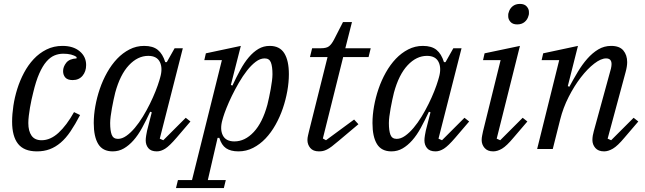

<svg xmlns="http://www.w3.org/2000/svg" viewBox="-20 -763 3300 983"><path d="M169 12Q103 12 72.5 -26.5Q42 -65 42 -140Q42 -178 48.5 -221.5Q55 -265 68.5 -308Q82 -351 103 -390.5Q124 -430 152.5 -460.5Q181 -491 218 -509.5Q255 -528 300 -528Q355 -528 388 -500.5Q421 -473 421 -430Q421 -397 402.5 -375Q384 -353 352 -353Q326 -353 314.5 -366Q303 -379 303 -399Q303 -421 319 -441.5Q335 -462 372 -464V-471Q349 -488 304 -488Q280 -488 258.5 -479Q237 -470 217.5 -447.5Q198 -425 181 -386.5Q164 -348 150 -289Q146 -273 141.5 -253Q137 -233 133.5 -212Q130 -191 127.5 -170.5Q125 -150 125 -133Q125 -92 141.5 -68.5Q158 -45 193 -45Q238 -45 279.5 -83Q321 -121 359 -189L390 -174Q365 -126 341 -90.5Q317 -55 290.5 -32.5Q264 -10 234.5 1Q205 12 169 12Z M557 12Q506 12 483 -25.5Q460 -63 460 -133Q460 -174 468 -219Q476 -264 491 -308Q506 -352 528.5 -392Q551 -432 579.5 -462Q608 -492 643 -510Q678 -528 718 -528Q763 -528 788 -507.5Q813 -487 826 -445H834L874 -516H916L798 -53L816 -45L931 -160L955 -141L884 -58Q848 -16 826 -2Q804 12 783 12Q753 12 739.5 -4.5Q726 -21 726 -44Q726 -55 728.5 -70Q731 -85 733 -94L757 -188L749 -191Q728 -146 707.5 -108.5Q687 -71 663.5 -44.5Q640 -18 614 -3Q588 12 557 12ZM584 -52Q605 -52 627 -67.5Q649 -83 670.5 -108.5Q692 -134 711.5 -166Q731 -198 747.5 -231.5Q764 -265 776.5 -296.5Q789 -328 796 -352L800 -366Q814 -414 798.5 -445.5Q783 -477 739 -477Q685 -477 640 -429Q595 -381 570 -289Q566 -273 561.5 -252Q557 -231 553 -209Q549 -187 546.5 -167Q544 -147 544 -133Q544 -94 552 -73Q560 -52 584 -52Z M891 159H963L1116 -455H1026L1034 -490L1213 -528L1162 -328L1170 -325Q1190 -368 1210.5 -405.5Q1231 -443 1254 -470Q1277 -497 1303 -512.5Q1329 -528 1361 -528Q1412 -528 1435.5 -490.5Q1459 -453 1459 -383Q1459 -342 1451 -297Q1443 -252 1428 -208Q1413 -164 1390.5 -124Q1368 -84 1339.5 -54Q1311 -24 1276 -6Q1241 12 1201 12Q1161 12 1137.5 -4Q1114 -20 1103 -57H1094L1044 159H1136L1126 200H881ZM1180 -39Q1234 -39 1279 -87Q1324 -135 1349 -227Q1353 -243 1357.5 -264Q1362 -285 1366 -307Q1370 -329 1372.5 -349Q1375 -369 1375 -383Q1375 -422 1367 -443Q1359 -464 1335 -464Q1312 -464 1289 -446.5Q1266 -429 1244.5 -401.5Q1223 -374 1203 -339.5Q1183 -305 1167 -272Q1151 -239 1139.5 -210Q1128 -181 1123 -164L1119 -150Q1105 -102 1120.5 -70.5Q1136 -39 1180 -39Z M1613 12Q1583 12 1568.5 -5.5Q1554 -23 1554 -46Q1554 -57 1557 -69.5Q1560 -82 1562 -91L1657 -471H1567L1578 -516H1623Q1652 -516 1665 -526.5Q1678 -537 1690 -560L1736 -650H1782L1748 -516H1878L1867 -471H1737L1633 -54L1649 -45L1793 -151L1815 -127L1714 -42Q1693 -24 1679 -13.5Q1665 -3 1654 2.5Q1643 8 1633.5 10Q1624 12 1613 12Z M1984 12Q1933 12 1910 -25.5Q1887 -63 1887 -133Q1887 -174 1895 -219Q1903 -264 1918 -308Q1933 -352 1955.5 -392Q1978 -432 2006.5 -462Q2035 -492 2070 -510Q2105 -528 2145 -528Q2190 -528 2215 -507.5Q2240 -487 2253 -445H2261L2301 -516H2343L2225 -53L2243 -45L2358 -160L2382 -141L2311 -58Q2275 -16 2253 -2Q2231 12 2210 12Q2180 12 2166.5 -4.5Q2153 -21 2153 -44Q2153 -55 2155.5 -70Q2158 -85 2160 -94L2184 -188L2176 -191Q2155 -146 2134.5 -108.5Q2114 -71 2090.5 -44.5Q2067 -18 2041 -3Q2015 12 1984 12ZM2011 -52Q2032 -52 2054 -67.5Q2076 -83 2097.5 -108.5Q2119 -134 2138.5 -166Q2158 -198 2174.5 -231.5Q2191 -265 2203.5 -296.5Q2216 -328 2223 -352L2227 -366Q2241 -414 2225.5 -445.5Q2210 -477 2166 -477Q2112 -477 2067 -429Q2022 -381 1997 -289Q1993 -273 1988.5 -252Q1984 -231 1980 -209Q1976 -187 1973.5 -167Q1971 -147 1971 -133Q1971 -94 1979 -73Q1987 -52 2011 -52Z M2505 12Q2476 12 2461 -5.5Q2446 -23 2446 -46Q2446 -57 2448.5 -69Q2451 -81 2453 -91L2543 -455H2453L2461 -490L2642 -528L2523 -53L2541 -45L2656 -160L2680 -141L2609 -58Q2574 -16 2550.5 -2Q2527 12 2505 12ZM2628 -638Q2605 -638 2593.5 -651Q2582 -664 2582 -679Q2582 -683 2582 -688Q2582 -693 2584 -698Q2589 -718 2604 -730.5Q2619 -743 2642 -743Q2665 -743 2676.5 -730Q2688 -717 2688 -702Q2688 -698 2688 -693Q2688 -688 2686 -683Q2681 -663 2666 -650.5Q2651 -638 2628 -638Z M3073 12Q3043 12 3028 -5.5Q3013 -23 3013 -46Q3013 -57 3015 -69Q3017 -81 3020 -91L3108 -412Q3111 -425 3111 -435Q3111 -464 3083 -464Q3057 -464 3022.5 -437.5Q2988 -411 2954 -367Q2920 -323 2891.5 -267Q2863 -211 2848 -151L2810 0H2730L2843 -455H2753L2761 -490L2939 -528L2887 -322L2895 -319Q2916 -358 2938.5 -395.5Q2961 -433 2987 -462.5Q3013 -492 3043 -510Q3073 -528 3109 -528Q3152 -528 3171.5 -504.5Q3191 -481 3191 -445Q3191 -423 3183 -394L3091 -53L3109 -45L3224 -160L3248 -141L3177 -58Q3142 -16 3118 -2Q3094 12 3073 12Z"/></svg>

Font: IBM Plex Serif
Style: Italic
Weight: 400
Italic angle: -14°
Designer: Mike Abbink, Paul van der Laan, Pieter van Rosmalen
Foundry: Bold Monday
Version: Version 3.001